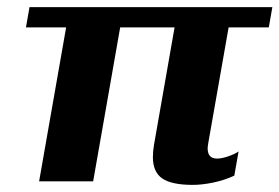

<svg xmlns="http://www.w3.org/2000/svg" viewBox="-20 -510 786 540"><path d="M410 -68Q410 -84 413 -102L471 -433H318L242 0H90L166 -433H53L63 -490H746L736 -433H623L566 -109Q564 -97 564 -93Q564 -64 590 -64Q604 -64 622.5 -70.5Q641 -77 651 -84L639 -16Q611 -3 579.5 3.5Q548 10 522 10Q463 10 436.5 -8Q410 -26 410 -68Z"/></svg>

Font: Fahkwang
Style: Bold Italic
Weight: 700
Italic angle: -10°
Designer: Suppakit Chalermlarp | Katatrad Co.,Ltd.
Foundry: Cadson Demak Co.,Ltd.
Version: Version 1.000; ttfautohint (v1.6)